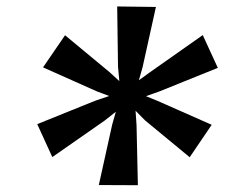

<svg xmlns="http://www.w3.org/2000/svg" viewBox="-20 -864 688 580"><path d="M92.5 -489 267 -559.5 310 -574 272.5 -588 110 -660.5 176.5 -757.5 311 -646 340.5 -619 336.5 -662.5 334 -844.5 451 -843 410.5 -660 399.5 -621.5 434 -646.5 592.5 -758 638 -659 462 -588 421 -573.5 456.5 -559 619.5 -487 553 -389 418 -500.5 389.5 -529.5 392.5 -485.5 396.5 -304.5 278.5 -305 319 -488 330 -526.5 296.5 -500 138 -389.5Z"/></svg>

Font: Merriweather 24pt
Style: Bold Italic
Weight: 700
Italic angle: -7.8°
Designer: Eben Sorkin
Foundry: Eben Sorkin
Version: Version 2.101